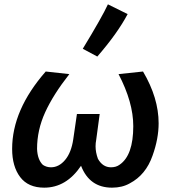

<svg xmlns="http://www.w3.org/2000/svg" viewBox="-20 -856 789 886"><path d="M497 10Q544 10 579 -10Q653 -49 684 -138Q712 -216 712 -287Q712 -404 640 -526L527 -514Q595 -384 595 -274Q595 -139 532 -96Q516 -84 492 -84Q454 -84 432 -123Q421 -153 421 -181Q421 -196 424 -211L440 -330H335L318 -213Q309 -152 280.5 -118Q252 -84 215 -84Q195 -84 178 -95Q153 -119 151 -169Q151 -256 188.5 -338Q226 -420 300 -514L191 -526Q36 -349 36 -169Q36 -88 73 -39Q110 10 184 10Q286 10 354 -91Q393 10 497 10ZM429 -595Q522 -702 569 -791L478 -836Q452 -779 362 -631Z"/></svg>

Font: Brisa Sans Medium
Style: Italic
Weight: 600
Italic angle: -8°
Designer: Dalton Maag Ltd
Foundry: Dalton Maag Ltd
Version: Version 1.101;July 10, 2019;FontCreator 11.5.0.2425 64-bit